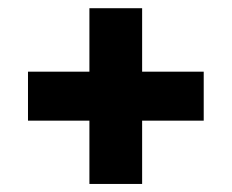

<svg xmlns="http://www.w3.org/2000/svg" viewBox="-20 -568 570 472"><path d="M329.4 -547.8V-391.8H480.8V-271.4H329.4V-115.8H199.8V-271.4H48.8V-391.8H199.8V-547.8Z"/></svg>

Font: Firava
Style: Regular
Weight: 400
Designer: Carrois Corporate & Edenspiekermann AG
Foundry: Greg Finn Gibson
Version: Version 5.000